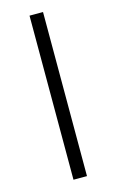

<svg xmlns="http://www.w3.org/2000/svg" viewBox="-114 -776 500 824"><g transform="rotate(-15 136.0 -364.5)"><path d="M106 0V-729H166V0Z"/></g></svg>

Font: Source Han Sans CN Light
Style: Regular
Weight: 300
Designer: Ryoko NISHIZUKA  (kana, bopomofo & ideographs); Paul D. Hunt (Latin, Greek & Cyrillic); Sandoll Communications , Soo-you
Foundry: Adobe
Version: Version 2.000;hotconv 1.0.107;makeotfexe 2.5.65593